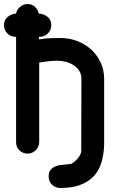

<svg xmlns="http://www.w3.org/2000/svg" viewBox="-30 -755 590 955"><path d="M47 -572Q24 -572 7 -588.5Q-10 -605 -10 -630Q-10 -655 6.5 -669.5Q23 -684 46 -687H50Q53 -707 70 -721Q87 -735 107 -735Q129 -735 144 -721Q159 -707 163 -687H169Q192 -684 208.5 -669.5Q225 -655 225 -630Q225 -605 208 -588.5Q191 -572 168 -572H164V-559Q190 -564 216.5 -565Q243 -566 263 -566H270Q313 -566 352.5 -551.5Q392 -537 422 -510Q452 -483 470 -445.5Q488 -408 488 -363V-33Q486 14 474.5 53Q463 92 437.5 120Q412 148 371 164Q330 180 270 180Q245 180 228.5 163.5Q212 147 212 122Q212 103 220 92Q228 81 240 75Q252 69 267 66.5Q282 64 296 63Q304 62 312.5 61.5Q321 61 326 59Q343 50 358.5 30.5Q374 11 374 -4L375 -363Q375 -386 364 -403Q353 -420 336 -431Q319 -442 297.5 -447.5Q276 -453 254 -453Q233 -453 207.5 -450Q182 -447 165 -444V-49Q165 -30 152 -12L146 -6Q129 9 107 9Q84 9 67 -7Q50 -23 50 -48V-572Z"/></svg>

Font: VDS
Style: Bold
Weight: 700
Designer: artmaker
Foundry: artmaker
Version: Version 1.000 2009 initial release